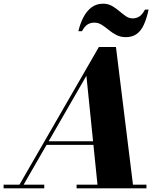

<svg xmlns="http://www.w3.org/2000/svg" viewBox="-68 -1019 882 1039"><path d="M26 0 467 -764.5H559.5L654 0H461.5L399.5 -609L48.5 0ZM-48.5 0V-19.5H171.5V0ZM346.5 0V-19.5H724.5V0ZM182.5 -235V-254.5H511V-235ZM613 -818Q584 -818 561.5 -829.8Q539 -841.5 520 -857.2Q501 -873 482.5 -884.8Q464 -896.5 442.5 -896.5Q422.5 -896.5 406.5 -887Q390.5 -877.5 375.5 -850H356Q366 -892.5 383.8 -926.2Q401.5 -960 427.8 -979.5Q454 -999 489.5 -999Q516.5 -999 537.8 -987Q559 -975 577.2 -959.2Q595.5 -943.5 613 -931.5Q630.5 -919.5 649.5 -919.5Q670 -919.5 686 -929.8Q702 -940 716.5 -967H736Q726 -920 711 -886.5Q696 -853 672.2 -835.5Q648.5 -818 613 -818Z"/></svg>

Font: Bodoni Moda ExtraBold
Style: Italic
Weight: 800
Italic angle: -13°
Version: Version 2.005